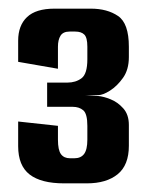

<svg xmlns="http://www.w3.org/2000/svg" viewBox="-20 -658 342 444"><path d="M128 -234Q75 -234 48.5 -254.5Q22 -275 22 -320V-377L114 -367V-335Q114 -311 121 -301.5Q128 -292 142 -292H152Q167 -292 174.5 -302Q182 -312 182 -335V-367Q182 -395 172.5 -403Q163 -411 148 -411H89V-467H136Q155 -467 168.5 -477Q182 -487 182 -521V-550Q182 -571 175 -578Q168 -585 154 -585H141Q126 -585 120 -575.5Q114 -566 114 -550V-499L22 -515V-564Q22 -599 42.5 -618.5Q63 -638 106 -638H190Q228 -638 253 -621Q278 -604 278 -550V-526Q278 -497 264.5 -478Q251 -459 234.5 -448.5Q218 -438 207 -438L178 -437L207 -436Q219 -435 235.5 -428.5Q252 -422 265 -407.5Q278 -393 278 -369V-321Q278 -276 252 -255Q226 -234 181 -234Z"/></svg>

Font: Smooch Sans
Style: Bold
Weight: 700
Designer: Robert E. Leuschke
Foundry: Robert E. Leuschke
Version: Version 1.010